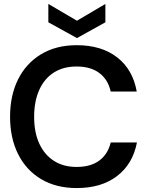

<svg xmlns="http://www.w3.org/2000/svg" viewBox="-20 -941 745 973"><path d="M369 12Q264 12 188 -33.5Q112 -79 71.5 -160.5Q31 -242 31 -349Q31 -457 71.5 -538.5Q112 -620 188 -666Q264 -712 369 -712Q494 -712 573.5 -650.5Q653 -589 673 -477H541Q528 -537 484 -570.5Q440 -604 368 -604Q301 -604 253 -573.5Q205 -543 179 -485.5Q153 -428 153 -349Q153 -270 179 -213.5Q205 -157 253 -126Q301 -95 368 -95Q440 -95 483.5 -127.5Q527 -160 541 -219H674Q653 -110 573.5 -49Q494 12 369 12ZM370 -748 225 -828V-921L370 -836L514 -921V-828Z"/></svg>

Font: Host Grotesk SemiBold
Style: Regular
Weight: 600
Designer: Doukan Karapınar
Foundry: Element Type
Version: Version 1.003